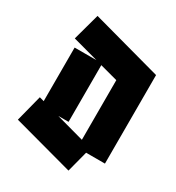

<svg xmlns="http://www.w3.org/2000/svg" viewBox="-170 -777 831 909"><g transform="rotate(30 245.5 -322.5)"><path d="M343 29 15 -60 52 -204 77 -197V-490H196L56 -528L96 -674L476 -570V-86H373ZM228 -171H172L325 -129V-455L228 -481Z"/></g></svg>

Font: Blaka
Style: Regular
Weight: 400
Designer: Mohamed Gaber
Foundry: Kief Type Foundry
Version: Version 1.003; ttfautohint (v1.8.4.7-5d5b)